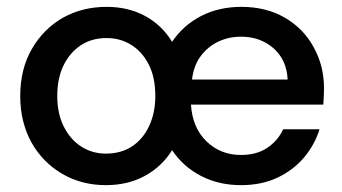

<svg xmlns="http://www.w3.org/2000/svg" viewBox="-20 -528 997 560"><path d="M289 12Q218 12 161.5 -21Q105 -54 72 -112Q56 -141 47.5 -175Q39 -209 39 -248Q39 -326 72.5 -384.5Q106 -443 163 -476Q220 -508 291 -508Q354 -508 403 -481.5Q452 -455 482 -406Q514 -454 566 -481Q618 -508 684 -508Q757 -508 811.5 -476Q866 -444 895 -390Q925 -336 925 -271Q925 -260 924.5 -248.5Q924 -237 923 -223H537Q541 -156 582 -116Q623 -76 683 -76Q728 -76 759 -96.5Q790 -117 806 -151H912Q898 -106 867 -69Q836 -32 789.5 -10Q743 12 683 12Q618 12 566 -15Q514 -42 482 -90Q452 -42 402.5 -15Q353 12 289 12ZM289 -80Q333 -80 365 -101Q397 -122 415 -160.5Q433 -199 433 -248Q433 -302 414 -339.5Q395 -377 363 -397Q331 -417 291 -417Q247 -417 215 -395.5Q183 -374 165 -336.5Q147 -299 147 -248Q147 -197 166 -159Q185 -121 217 -100.5Q249 -80 289 -80ZM540 -296H819Q816 -354 777.5 -387.5Q739 -421 683 -421Q647 -421 616.5 -406.5Q586 -392 565.5 -364.5Q545 -337 540 -296Z"/></svg>

Font: Rethink Sans Medium
Style: Regular
Weight: 500
Designer: The Rethink Sans project authors (Hans Thiessen). DM Sans designed by Colophon Foundry.
Foundry: Rethink Communications LLC
Version: Version 1.001